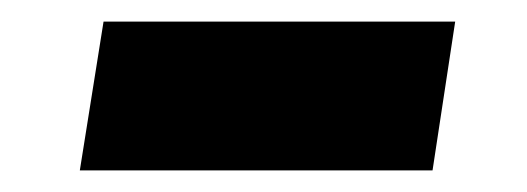

<svg xmlns="http://www.w3.org/2000/svg" viewBox="-20 -365 489 178"><path d="M54 -207 76 -345H402L381 -207Z"/></svg>

Font: Mulish ExtraLight Black
Style: Italic
Weight: 900
Italic angle: -9°
Version: Version 3.603